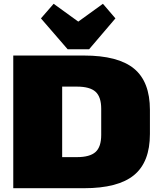

<svg xmlns="http://www.w3.org/2000/svg" viewBox="-20 -993 849 1013"><path d="M50 -700H423Q603 -700 687 -631Q771 -562 771 -413V-286Q771 -138 687 -69Q603 0 423 0H50ZM253 -164H386Q454 -164 484 -191Q514 -218 514 -281V-419Q514 -482 484 -509Q454 -536 386 -536H253L308 -658V-40ZM589 -896 450 -733H337L196 -896L263 -973L469 -824H317L523 -973Z"/></svg>

Font: Pathway Extreme 28pt Black
Style: Regular
Weight: 900
Designer: Eduardo Rodriguez Tunni
Foundry: Eduardo Rodriguez Tunni
Version: Version 1.001;gftools[0.9.26]